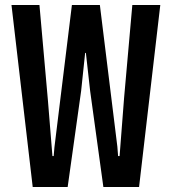

<svg xmlns="http://www.w3.org/2000/svg" viewBox="-20 -749 689 769"><path d="M111 0 26 -729H138L172 -346L190 -124H195L198 -159L268 -729H380L450 -162L453 -124H459L477 -357L510 -729H622L537 0H394L341 -385L324 -537H321L305 -385L251 0Z"/></svg>

Font: Hubot Sans Condensed SemiBold
Style: Regular
Weight: 600
Width: 3
Designer: Deni Anggara
Foundry: GitHub, Inc., Subsidiary of Microsoft Corporation
Version: Version 2.000